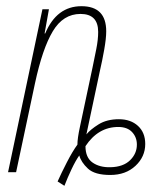

<svg xmlns="http://www.w3.org/2000/svg" viewBox="-20 -556 531 620"><path d="M337 -16Q302 -15 279 -31Q256 -47 256 -84Q297 -146 362 -146Q391 -146 406.5 -129.5Q422 -113 422 -89Q422 -60 400 -38.5Q378 -17 337 -16ZM188 44Q198 18 211 -9.5Q224 -37 236 -54Q242 -32 264 -11.5Q286 9 336 9Q386 9 417.5 -20.5Q449 -50 449 -91Q449 -128 425.5 -149.5Q402 -171 364 -171Q325 -171 298.5 -154.5Q272 -138 259 -122L303 -329Q310 -359 316.5 -395.5Q323 -432 323 -455Q323 -536 243 -536Q163 -536 126 -448H124L138 -526H117L6 0H32L93 -287Q117 -399 150.5 -455Q184 -511 240 -511Q297 -511 297 -453Q297 -428 291 -398Q285 -368 279 -339L238 -146Q230 -109 230 -89Q214 -67 196 -32Q178 3 166 30Z"/></svg>

Font: Noto Sans Display Condensed Thin
Style: Italic
Weight: 250
Width: 3
Italic angle: -12°
Designer: Monotype Design Team
Foundry: Monotype Imaging Inc.
Version: Version 1.900